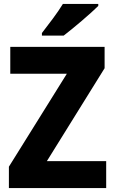

<svg xmlns="http://www.w3.org/2000/svg" viewBox="-20 -951 580 971"><path d="M477 -921V-931H298C271 -886 225 -827 192 -784V-771H302C352 -809 440 -884 477 -921ZM517 0V-136H217L509 -606V-714H32V-578H318L25 -108V0Z"/></svg>

Font: Noto Sans Myanmar SemiCondensed ExtraBold
Style: Regular
Weight: 800
Width: 4
Designer: Monotype Design Team
Foundry: Monotype Imaging Inc.
Version: Version 2.107